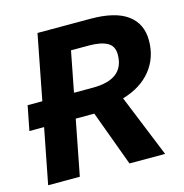

<svg xmlns="http://www.w3.org/2000/svg" viewBox="-101 -751 810 844"><g transform="rotate(-15 303.5 -329.5)"><path d="M19.5 -363.3H86.4L143.6 -658.7H384.8Q497.1 -658.7 552.7 -617.7Q608.4 -576.7 608.4 -500.5Q608.4 -421.9 562.5 -365Q516.6 -308.1 432.6 -283.7L547.9 0H385.7L293 -251.5H208.5L159.7 0H15.6L64.5 -251.5H-2.4ZM460 -476.1Q460 -515.1 430.7 -531Q401.4 -546.9 348.1 -546.9H266.1L230.5 -363.3H316.4Q460 -363.3 460 -476.1Z"/></g></svg>

Font: Cousine
Style: Bold Italic
Weight: 700
Italic angle: -12°
Monospace: yes
Designer: Steve Matteson
Foundry: Ascender Corporation
Version: Version 1.20